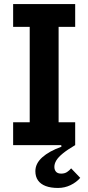

<svg xmlns="http://www.w3.org/2000/svg" viewBox="-20 -718 437 950"><path d="M45 0V-113H127V-585H45V-698H352V-585H270V-113H352V0Q313 23 290.5 41.5Q268 60 258.5 76Q249 92 249 108Q249 122 257 131.5Q265 141 283 141Q300 141 312 133Q324 125 332 115L377 162Q358 184 329 198Q300 212 267 212Q231 212 206 202.5Q181 193 168 174.5Q155 156 155 129Q155 91 189 60.5Q223 30 284 8L283 0Z"/></svg>

Font: IBM Plex Sans Condensed
Style: Bold
Weight: 700
Width: 3
Designer: Mike Abbink, Paul van der Laan, Pieter van Rosmalen
Foundry: Bold Monday
Version: Version 3.201